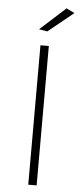

<svg xmlns="http://www.w3.org/2000/svg" viewBox="-60 -926 402 959"><g transform="rotate(5 141.0 -447.0)"><path d="M120 -699H162V0H120ZM234 -894 275 -874 148 -771 106 -778Z"/></g></svg>

Font: Gontserrat ExtraLight
Style: Regular
Weight: 275
Designer: Julieta Ulanovsky
Foundry: Julieta Ulanovsky
Version: Version 6.001